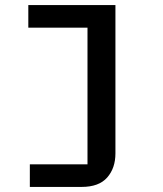

<svg xmlns="http://www.w3.org/2000/svg" viewBox="-20 -536 640 756"><path d="M97.5 200V111H324.5V-427H91.5V-516H434.5V68Q434.5 126 402 163Q369.5 200 301.5 200Z"/></svg>

Font: Lilex Medium
Style: Regular
Weight: 500
Designer: Mike Abbink, Paul van der Laan, Pieter van Rosmalen, Mikhael Khrustik
Foundry: Mikhael Khrustik
Version: Version 1.100